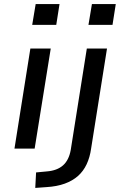

<svg xmlns="http://www.w3.org/2000/svg" viewBox="-20 -729 590 942"><path d="M138 -607 155 -709H272L256 -607ZM51 0 129 -491H229L150 0ZM414 -607 431 -709H548L532 -607ZM153 193 157 117 210 112Q260 108 289 82.5Q318 57 327 7L406 -491H505L427 0Q421 43 405 77Q389 111 362.5 134.5Q336 158 297.5 172Q259 186 208 189Z"/></svg>

Font: Nunito Sans 10pt SemiExpanded Medium
Style: Italic
Weight: 500
Width: 6
Italic angle: -9°
Designer: Vernon Adams
Foundry: Vernon Adams
Version: Version 3.101;gftools[0.9.27]